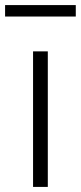

<svg xmlns="http://www.w3.org/2000/svg" viewBox="-30 -735 318 755"><path d="M100 0V-533H158V0ZM-10 -670V-715H268V-670Z"/></svg>

Font: Noto Sans Korean Light
Style: Regular
Weight: 300
Designer: Ryoko NISHIZUKA  (kana & ideographs); Paul D. Hunt (Latin, Greek & Cyrillic); Wenlong ZHANG  (bopomofo); Sandoll Communi
Foundry: Adobe Systems Incorporated
Version: Version 1.000;PS 1;hotconv 1.0.78;makeotf.lib2.5.61930